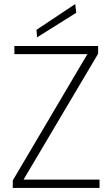

<svg xmlns="http://www.w3.org/2000/svg" viewBox="-20 -927 554 947"><path d="M43 0V-37L411 -660H51V-700H464V-662L96 -41H471V0ZM163 -743 160 -780 351 -907 356 -864Z"/></svg>

Font: DM Sans 17pt ExtraLight
Style: Regular
Weight: 250
Version: Version 4.004;gftools[0.9.30]